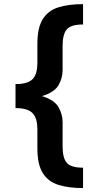

<svg xmlns="http://www.w3.org/2000/svg" viewBox="-20 -785 465 948"><path d="M390.1 143.6Q319.3 143.6 268.8 127.9Q218.3 112.3 191.4 69.8Q164.6 27.3 164.6 -52.7V-145.5Q164.6 -198.7 143.3 -223.6Q122.1 -248.5 68.8 -251H56.6V-370.1H69.8Q122.6 -372.6 143.6 -397.2Q164.6 -421.9 164.6 -474.6V-568.4Q164.6 -648.4 191.4 -690.9Q218.3 -733.4 268.8 -749Q319.3 -764.6 390.1 -764.6V-664.1Q330.6 -664.1 309.8 -639.9Q289.1 -615.7 289.1 -558.1V-438.5Q289.1 -399.4 268.8 -364.3Q248.5 -329.1 187.5 -310.5Q248.5 -291.5 268.8 -256.1Q289.1 -220.7 289.1 -182.1V-63Q289.1 -4.9 309.8 19Q330.6 43 390.1 43Z"/></svg>

Font: Inter Display Semi Bold
Style: Regular
Weight: 600
Designer: Rasmus Andersson
Foundry: rsms
Version: Version 4.000;git-37864ae